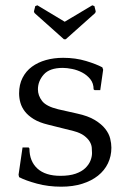

<svg xmlns="http://www.w3.org/2000/svg" viewBox="-20 -693 479 724"><path d="M270 -265Q312 -256 337.5 -240.5Q363 -225 377 -207Q391 -189 395.5 -170.5Q400 -152 400 -136Q400 -104 387 -77Q374 -50 349.5 -30.5Q325 -11 290 0Q255 11 211 11Q162 11 119.5 -0.5Q77 -12 52 -25L50 -34L65 -137H88L91 -133Q91 -85 121 -57.5Q151 -30 208 -30Q242 -30 265 -38Q288 -46 301.5 -59Q315 -72 321 -87Q327 -102 327 -116Q327 -125 326 -136.5Q325 -148 318 -159.5Q311 -171 297 -181.5Q283 -192 257 -199L161 -223Q128 -231 107 -244Q86 -257 74 -272.5Q62 -288 57 -305.5Q52 -323 52 -341Q52 -374 65 -399.5Q78 -425 100.5 -441.5Q123 -458 153 -466.5Q183 -475 218 -475Q265 -475 304.5 -463Q344 -451 366 -439L369 -430L358 -353H337L333 -356Q333 -379 320.5 -394.5Q308 -410 290 -419.5Q272 -429 252 -433Q232 -437 217 -437Q167 -437 145 -412Q123 -387 123 -356Q123 -333 138.5 -312.5Q154 -292 199 -281ZM221 -545 110 -644 108 -650 113 -670 121 -673 224 -611 328 -673 336 -670 341 -650 339 -644 228 -545Z"/></svg>

Font: Quattrocento
Style: Regular
Weight: 400
Designer: Pablo Impallari
Foundry: Pablo Impallari, Igino Marini, Branda Gallo
Version: Version 2.000